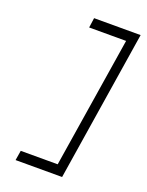

<svg xmlns="http://www.w3.org/2000/svg" viewBox="-128 -655 605 791"><g transform="rotate(20 174.5 -260.0)"><path d="M48 27 41 70H245L349 -590H145L139 -547H301L210 27Z"/></g></svg>

Font: Charger Sport
Style: HLExtObl
Weight: 100
Designer: Jasper
Foundry: Cannot Into Space Fonts
Version: Version 1.1